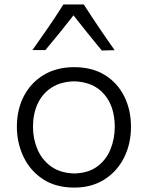

<svg xmlns="http://www.w3.org/2000/svg" viewBox="-20 -830 662 861"><path d="M313.5 11.2Q229.5 11.2 172.1 -26.9Q114.7 -64.9 85.2 -127.2Q55.7 -189.5 55.7 -261.7Q55.7 -339.4 87.4 -399.7Q119.1 -460 176.8 -494.4Q234.4 -528.8 312.5 -528.8Q393.1 -528.8 450 -493.7Q506.8 -458.5 537.1 -397.9Q567.4 -337.4 567.4 -261.7Q567.4 -185.1 536.4 -123.3Q505.4 -61.5 448.2 -25.1Q391.1 11.2 313.5 11.2ZM313.5 -52.2Q376 -53.7 416 -83.3Q456.1 -112.8 475.3 -160.2Q494.6 -207.5 494.6 -261.7Q494.6 -352.1 447.3 -407.2Q399.9 -462.4 313.5 -465.3Q252 -463.9 210.7 -436.8Q169.4 -409.7 148.7 -364.3Q127.9 -318.8 127.9 -261.7Q127.9 -207.5 147.9 -160.4Q168 -113.3 209.2 -83.5Q250.5 -53.7 313.5 -52.2ZM436.5 -603.5Q404.3 -642.6 372.1 -682.4Q339.8 -722.2 309.6 -761.2Q279.8 -722.7 248 -683.6Q216.3 -644.5 183.6 -605.5H125.5Q162.1 -657.2 197.3 -708.3Q232.4 -759.3 264.2 -810.1H355.5Q388.2 -759.3 422.9 -708Q457.5 -656.7 494.1 -605Z"/></svg>

Font: Pinar-FD Regular
Style: FD-Regular
Weight: 400
Designer: Amin Abedi
Version: Version 3.000